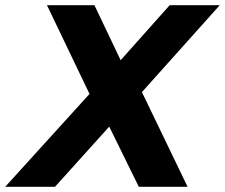

<svg xmlns="http://www.w3.org/2000/svg" viewBox="-65 -720 867 740"><path d="M299 -700 400 -488 589 -700H782L482 -365L658 0H470L356 -232L147 0H-45L280 -358L116 -700Z"/></svg>

Font: Montserrat Alternates
Style: Bold Italic
Weight: 700
Italic angle: -11.3°
Designer: Julieta Ulanovsky
Foundry: Julieta Ulanovsky
Version: Version 7.200